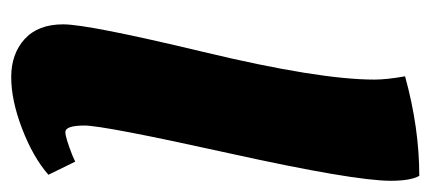

<svg xmlns="http://www.w3.org/2000/svg" viewBox="-238 -536 786 351"><g transform="rotate(90 155.5 -361.0)"><path d="M126 -652Q126 -674 120 -708Q214 -734 302 -734Q311 -718 311 -682Q311 -614 260.5 -385.5Q210 -157 210 -122Q210 -87 222 -87Q232 -87 265 -100L276 -105L300 -56Q268 -28 216 -8Q164 12 121.5 12Q79 12 52 -12.5Q25 -37 25 -83Q25 -129 75.5 -339.5Q126 -550 126 -652Z"/></g></svg>

Font: Oleo Script Swash Caps
Style: Bold
Weight: 700
Designer: Soytutype
Foundry: Soytutype
Version: Version 1.002